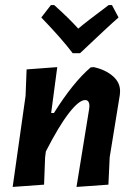

<svg xmlns="http://www.w3.org/2000/svg" viewBox="-20 -734 533 758"><path d="M422 -714 448 -665Q412 -634 296 -524H267Q224 -581 143 -665L181 -714H194Q252 -662 289 -621Q318 -646 409 -714ZM30 4 81 -356 85 -460 206 -469 182 -288H193Q268 -408 338 -468L350 -469Q396 -459 425.5 -433.5Q455 -408 454 -372L453 -359L413 -113L408 -5L282 4L332 -304L333 -315Q333 -339 316 -339Q292 -339 252 -287.5Q212 -236 161 -136L158 -112L154 -5Z"/></svg>

Font: Alegreya Sans SC
Style: Bold Italic
Weight: 700
Italic angle: -7°
Designer: Juan Pablo del Peral
Foundry: Huerta Tipografica
Version: Version 2.007